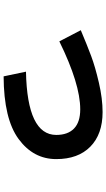

<svg xmlns="http://www.w3.org/2000/svg" viewBox="212 -805 576 1040"><g transform="rotate(90 500.0 -285.0)"><path d="M143.6 -434.6Q224.6 -468.8 283.2 -490.7Q341.8 -512.7 428.2 -532.7Q514.6 -552.7 586.9 -552.7Q707 -552.7 774.4 -486.3Q841.8 -419.9 841.8 -301.8Q841.8 -177.7 732.9 -97.7Q624 -17.6 393.6 -16.6L368.2 -137.7Q710.9 -144.5 710.9 -301.8Q710.9 -364.3 676.3 -397.9Q641.6 -431.6 572.3 -431.6Q434.6 -431.6 204.1 -318.4Z"/></g></svg>

Font: Gothic A1 ExtraBold
Style: Regular
Weight: 800
Designer: HanYang I&C Co.,Ltd.
Foundry: HanYang I&C Co.,Ltd.
Version: Version 2.50